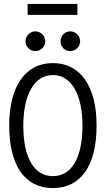

<svg xmlns="http://www.w3.org/2000/svg" viewBox="-20 -949 540 980"><path d="M121 -873H375V-929H121ZM160 -688C188 -688 211 -711 211 -738C211 -766 188 -789 160 -789C133 -789 110 -765 110 -738C110 -711 133 -688 160 -688ZM338 -688C366 -688 389 -711 389 -738C389 -766 366 -789 338 -789C311 -789 289 -766 289 -738C289 -710 311 -688 338 -688ZM250 11C393 11 473 -104 473 -308C473 -505 393 -627 250 -627C107 -627 27 -505 27 -308C27 -104 107 11 250 11ZM250 -50C155 -50 99 -142 99 -308C99 -465 155 -566 250 -566C345 -566 401 -465 401 -308C401 -142 345 -50 250 -50Z"/></svg>

Font: Inconsolata
Style: Regular
Weight: 400
Monospace: yes
Designer: Raph Levien, Cyreal, Brenton Simpson
Foundry: Raph Levien, Cyreal, Google
Version: Version 3.100